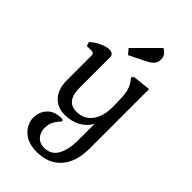

<svg xmlns="http://www.w3.org/2000/svg" viewBox="-306 -852 1222 1222"><g transform="rotate(45 305.0 -241.0)"><path d="M291 278Q209 278 164.5 235.5Q120 193 120 139Q120 85 154 49.5Q188 14 247 14Q266 14 266 25Q266 29 254 41Q242 53 229.5 77Q217 101 217 137Q217 173 240.5 199.5Q264 226 304 226Q366 226 395 175Q424 124 424 38V-110Q401 -66 355 -40.5Q309 -15 246 -15Q183 -15 143 -58.5Q103 -102 103 -181V-403Q103 -425 83 -425H39L30 -451Q56 -477 93.5 -494Q131 -511 154 -511Q194 -511 194 -479V-204Q194 -82 288 -82Q355 -82 392.5 -132.5Q430 -183 430 -268.5Q430 -354 423 -394Q416 -434 391 -467L379 -483L391 -498L513 -511V22Q513 145 453.5 211.5Q394 278 291 278ZM392 -760Q434 -740 434 -696Q434 -652 378 -625L265 -569L236 -604Z"/></g></svg>

Font: Gabriela
Style: Regular
Weight: 400
Designer: Eduardo Rodriguez Tunni
Foundry: Eduardo Rodriguez Tunni
Version: Version 1.003